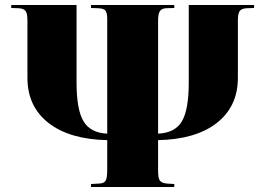

<svg xmlns="http://www.w3.org/2000/svg" viewBox="-20 -750 1064 770"><path d="M345 0V-12L379 -14Q398 -15 404 -26Q410 -37 410 -70V-188Q259 -191 174.5 -257Q90 -323 90 -438V-668Q90 -696 82.5 -706Q75 -716 54 -717L25 -718V-730H287V-419Q287 -310 315 -263.5Q343 -217 410 -214V-673Q410 -699 403 -707.5Q396 -716 374 -717L345 -718V-730H679V-718L646 -717Q628 -716 621 -705Q614 -694 614 -667V-214Q682 -217 709.5 -263.5Q737 -310 737 -419V-730H999V-718L970 -717Q949 -716 941.5 -706Q934 -696 934 -668V-438Q934 -323 849.5 -257Q765 -191 614 -188V-66Q614 -36 621 -26Q628 -16 648 -14L679 -12V0Z"/></svg>

Font: Literata 72pt Black
Style: Regular
Weight: 900
Designer: Latin by Veronika Burian and Jose Scaglione. Greek by Irene Vlachou. Cyrillic by Vera Evstafieva.
Foundry: TypeTogether
Version: Version 3.002